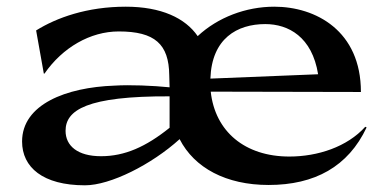

<svg xmlns="http://www.w3.org/2000/svg" viewBox="-20 -540 1160 574"><path d="M46 -117C46 -40 108 14 234 14C310 14 433 -48 517 -124C561 -38 656 13 783 13C921 13 1021 -42 1076 -159L1072 -161C1018 -101 930 -72 845 -72C712 -72 623 -147 610 -266L1059 -265C1059 -448 924 -520 800 -520C715 -520 631 -488 571 -432C534 -486 462 -520 356 -520C240 -520 149 -487 88 -449L111 -320H113C167 -398 250 -446 335 -446C443 -446 485 -408 486 -315L487 -279C437 -284 368 -287 322 -284C178 -279 46 -228 46 -117ZM176 -149C176 -211 240 -253 487 -252V-158C416 -101 353 -73 282 -73C212 -73 176 -104 176 -149ZM773 -468C842 -468 913 -430 931 -318L609 -305C613 -425 689 -468 773 -468Z"/></svg>

Font: Coconat Demi
Style: Regular
Weight: 400
Designer: Sara Lavazza
Foundry: Collletttivo
Version: Version 1.000;Glyphs 3.2 (3217)